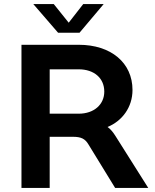

<svg xmlns="http://www.w3.org/2000/svg" viewBox="-20 -919 758 939"><path d="M544 -255C532 -274 520 -288 506 -298C577 -327 628 -394 628 -479C628 -612 523 -700 365 -700H85V0H223V-250H336C376 -250 396 -241 413 -212L543 0H705ZM365 -363H223V-580H365C440 -580 490 -537 490 -471C490 -408 440 -363 365 -363ZM369 -759 487 -899H387L316 -808L243 -899H143L264 -759Z"/></svg>

Font: Goli SemiBold
Style: Regular
Weight: 600
Designer: jaikishan Patel
Foundry: MagicType
Version: Version 1.000;Glyphs 3.2 (3242)